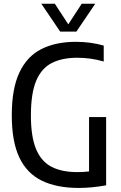

<svg xmlns="http://www.w3.org/2000/svg" viewBox="-20 -966 626 994"><path d="M388 7Q274 7 196.8 -30.5Q119.5 -68 80.2 -150.5Q41 -233 41 -369.5Q41 -506.5 80.2 -590.2Q119.5 -674 194 -711.8Q268.5 -749.5 373 -749.5Q449 -749.5 517 -730V-647.5Q481 -658 447.5 -662.5Q414 -667 379.5 -667Q301.5 -667 248 -639.8Q194.5 -612.5 167.2 -547.5Q140 -482.5 140 -368.5Q140 -257.5 167 -193.5Q194 -129.5 247.2 -102.2Q300.5 -75 380 -75Q411.5 -75 441 -78.5V-360H529.5V-6.5Q454 7 388 7ZM291.5 -802.5 194 -946.5H264L333.5 -840L403 -946.5H473L375.5 -802.5Z"/></svg>

Font: Encode Sans Condensed Medium
Style: Regular
Weight: 500
Width: 3
Designer: Multiple Designers
Foundry: Impallari Type
Version: Version 3.000; ttfautohint (v1.8.3) -l 8 -r 50 -G 200 -x 14 